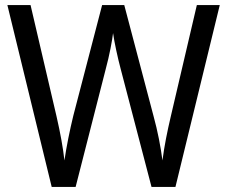

<svg xmlns="http://www.w3.org/2000/svg" viewBox="-20 -734 893 754"><path d="M843 -714H753L651 -278C637 -219 625 -159 618 -104C611 -158 599 -220 583 -278L468 -714H381L268 -280C254 -223 241 -158 233 -104C228 -151 217 -212 202 -277L100 -714H9L183 0H277L395 -462C410 -517 421 -577 424 -604C429 -568 442 -508 454 -463L575 0H669Z"/></svg>

Font: Noto Sans Gurmukhi SemiCondensed
Style: Regular
Weight: 400
Width: 4
Designer: Jelle Bosma - Monotype Design Team
Foundry: Monotype Imaging Inc.
Version: Version 2.004